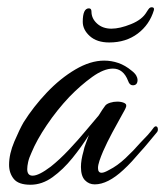

<svg xmlns="http://www.w3.org/2000/svg" viewBox="-20 -505 455 529"><path d="M64 4Q31 4 18 -12Q5 -28 5 -51Q5 -81 19.5 -115Q34 -149 45 -168Q72 -211 109 -250Q146 -289 187.5 -313.5Q229 -338 267 -338Q287 -338 306 -331.5Q325 -325 343 -310Q352 -303 355.5 -296.5Q359 -290 359 -285Q359 -270 346 -270Q337 -270 333 -282Q320 -316 291 -316Q266 -316 234 -293Q202 -270 171 -238Q137 -202 109 -160.5Q81 -119 67 -85Q60 -70 57.5 -58.5Q55 -47 55 -39Q55 -21 70 -21Q87 -21 120 -46Q144 -65 169.5 -92Q195 -119 217 -145.5Q239 -172 252 -187Q257 -195 261.5 -202Q266 -209 270 -214Q274 -219 283.5 -222Q293 -225 303 -225Q315 -225 323 -221Q331 -217 326 -207Q326 -206 315 -186.5Q304 -167 289.5 -140Q275 -113 264 -88Q258 -74 254 -62Q250 -50 250 -42Q250 -29 260 -29Q267 -29 281 -37Q303 -48 325.5 -69Q348 -90 367 -112Q378 -123 387 -133Q396 -143 404 -154Q407 -157 409 -157Q415 -157 415 -148Q415 -143 411 -139Q400 -126 389 -112.5Q378 -99 366 -86Q355 -73 343.5 -60.5Q332 -48 320 -37Q277 3 241 3Q225 3 214 -8.5Q203 -20 203 -45Q203 -64 210 -88Q212 -99 216.5 -110Q221 -121 225 -133Q205 -101 179.5 -69.5Q154 -38 125 -17Q96 4 64 4ZM281 -388Q247 -388 227.5 -405.5Q208 -423 208 -445Q208 -482 225 -482Q232 -482 232 -473Q232 -454 247.5 -440Q263 -426 287 -426Q310 -426 341 -438.5Q372 -451 384 -472Q389 -480 391.5 -482.5Q394 -485 398 -485Q406 -485 404 -477Q392 -437 359.5 -412.5Q327 -388 281 -388Z"/></svg>

Font: Birthstone
Style: Regular
Weight: 400
Designer: Robert E. Leuschke
Foundry: Robert E. Leuschke
Version: Version 1.013; ttfautohint (v1.8.3)